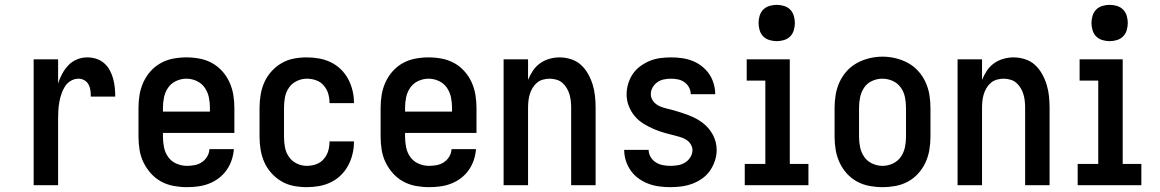

<svg xmlns="http://www.w3.org/2000/svg" viewBox="-20 -765 4790 793"><path d="M119 0V-520H220V-420Q226 -440 236.5 -459.5Q247 -479 262 -495Q277 -511 297.5 -519.5Q318 -528 340 -528Q359 -528 377 -522.5Q395 -517 409.5 -504.5Q424 -492 433 -475.5Q442 -459 447 -441Q452 -423 454 -404Q456 -385 456 -366H355Q355 -379 353.5 -391.5Q352 -404 346 -415.5Q340 -427 328.5 -433.5Q317 -440 305 -440Q287 -440 272 -431Q257 -422 248 -407.5Q239 -393 233.5 -376.5Q228 -360 225 -343.5Q222 -327 221 -310Q220 -293 220 -276V0Z M752 8Q725 8 697.5 3Q670 -2 646 -15Q622 -28 603.5 -48.5Q585 -69 573 -93.5Q561 -118 556.5 -145.5Q552 -173 552 -200V-320Q552 -347 556.5 -374Q561 -401 572.5 -426Q584 -451 602.5 -471.5Q621 -492 645 -505Q669 -518 696 -523Q723 -528 750 -528Q777 -528 804 -523Q831 -518 855 -505Q879 -492 897.5 -471.5Q916 -451 927.5 -426Q939 -401 943.5 -374Q948 -347 948 -320V-216H653V-200Q653 -178 657.5 -156Q662 -134 675 -116Q688 -98 709 -89Q730 -80 752 -80Q768 -80 784 -83Q800 -86 813.5 -95Q827 -104 835.5 -118Q844 -132 845 -149H946Q944 -125 936.5 -103Q929 -81 915.5 -62Q902 -43 883.5 -29Q865 -15 843 -6.5Q821 2 798 5Q775 8 752 8ZM847 -304V-320Q847 -342 842.5 -363.5Q838 -385 825.5 -403Q813 -421 792.5 -430.5Q772 -440 750 -440Q728 -440 707.5 -430.5Q687 -421 674.5 -403Q662 -385 657.5 -363.5Q653 -342 653 -320V-304Z M1247 8Q1220 8 1193.5 3Q1167 -2 1143.5 -15.5Q1120 -29 1101.5 -49.5Q1083 -70 1072 -94.5Q1061 -119 1056.5 -146Q1052 -173 1052 -200V-320Q1052 -347 1056.5 -374Q1061 -401 1072 -425.5Q1083 -450 1101.5 -470.5Q1120 -491 1143.5 -504.5Q1167 -518 1193.5 -523Q1220 -528 1247 -528Q1273 -528 1298 -523.5Q1323 -519 1346 -508Q1369 -497 1387.5 -479Q1406 -461 1418 -438.5Q1430 -416 1436 -391Q1442 -366 1442 -341Q1442 -341 1442 -340.5Q1442 -340 1442 -339H1341Q1341 -339 1341 -339.5Q1341 -340 1341 -340Q1341 -360 1335.5 -378.5Q1330 -397 1317 -412Q1304 -427 1285.5 -433.5Q1267 -440 1247 -440Q1226 -440 1206 -430.5Q1186 -421 1173.5 -403Q1161 -385 1157 -363.5Q1153 -342 1153 -320V-200Q1153 -178 1157 -156.5Q1161 -135 1173.5 -117Q1186 -99 1206 -89.5Q1226 -80 1247 -80Q1267 -80 1285.5 -86.5Q1304 -93 1317 -108Q1330 -123 1335.5 -141.5Q1341 -160 1341 -180Q1341 -180 1341 -180.5Q1341 -181 1341 -181H1442Q1442 -180 1442 -179.5Q1442 -179 1442 -179Q1442 -154 1436 -129Q1430 -104 1418 -81.5Q1406 -59 1387.5 -41Q1369 -23 1346 -12Q1323 -1 1298 3.5Q1273 8 1247 8Z M1752 8Q1725 8 1697.5 3Q1670 -2 1646 -15Q1622 -28 1603.5 -48.5Q1585 -69 1573 -93.5Q1561 -118 1556.5 -145.5Q1552 -173 1552 -200V-320Q1552 -347 1556.5 -374Q1561 -401 1572.5 -426Q1584 -451 1602.5 -471.5Q1621 -492 1645 -505Q1669 -518 1696 -523Q1723 -528 1750 -528Q1777 -528 1804 -523Q1831 -518 1855 -505Q1879 -492 1897.5 -471.5Q1916 -451 1927.5 -426Q1939 -401 1943.5 -374Q1948 -347 1948 -320V-216H1653V-200Q1653 -178 1657.5 -156Q1662 -134 1675 -116Q1688 -98 1709 -89Q1730 -80 1752 -80Q1768 -80 1784 -83Q1800 -86 1813.5 -95Q1827 -104 1835.5 -118Q1844 -132 1845 -149H1946Q1944 -125 1936.5 -103Q1929 -81 1915.5 -62Q1902 -43 1883.5 -29Q1865 -15 1843 -6.5Q1821 2 1798 5Q1775 8 1752 8ZM1847 -304V-320Q1847 -342 1842.5 -363.5Q1838 -385 1825.5 -403Q1813 -421 1792.5 -430.5Q1772 -440 1750 -440Q1728 -440 1707.5 -430.5Q1687 -421 1674.5 -403Q1662 -385 1657.5 -363.5Q1653 -342 1653 -320V-304Z M2060 0V-520H2161V-435Q2169 -455 2181 -473Q2193 -491 2210.5 -503.5Q2228 -516 2249 -522Q2270 -528 2291 -528Q2315 -528 2338.5 -520.5Q2362 -513 2379.5 -497Q2397 -481 2409 -459.5Q2421 -438 2428 -415Q2435 -392 2437.5 -368Q2440 -344 2440 -320V0H2339V-320Q2339 -334 2337.5 -348Q2336 -362 2332 -375.5Q2328 -389 2320.5 -401.5Q2313 -414 2302.5 -423Q2292 -432 2278 -436Q2264 -440 2250 -440Q2236 -440 2222 -436Q2208 -432 2197.5 -423Q2187 -414 2179.5 -401.5Q2172 -389 2168 -375.5Q2164 -362 2162.5 -348Q2161 -334 2161 -320V0Z M2748 8Q2726 8 2703 5Q2680 2 2658.5 -6Q2637 -14 2618 -27.5Q2599 -41 2585.5 -60Q2572 -79 2565 -101Q2558 -123 2558 -146Q2558 -146 2558 -146Q2558 -146 2558 -146H2659Q2659 -131 2667 -117Q2675 -103 2688.5 -94.5Q2702 -86 2717.5 -83Q2733 -80 2749 -80Q2764 -80 2779.5 -82.5Q2795 -85 2808.5 -93Q2822 -101 2831 -115Q2840 -129 2840 -145Q2840 -156 2834 -167Q2828 -178 2818.5 -185Q2809 -192 2798 -196Q2787 -200 2775 -203Q2751 -209 2727.5 -215.5Q2704 -222 2681.5 -231.5Q2659 -241 2638 -254Q2617 -267 2601.5 -285.5Q2586 -304 2577 -327Q2568 -350 2568 -375Q2568 -397 2574.5 -419Q2581 -441 2593.5 -459.5Q2606 -478 2624.5 -491.5Q2643 -505 2663.5 -513.5Q2684 -522 2706.5 -525Q2729 -528 2752 -528Q2774 -528 2796 -525Q2818 -522 2839 -514Q2860 -506 2878 -492Q2896 -478 2908.5 -460Q2921 -442 2927.5 -420Q2934 -398 2934 -376Q2934 -376 2934 -376Q2934 -376 2934 -376H2833Q2833 -390 2826 -403.5Q2819 -417 2807 -425.5Q2795 -434 2780.5 -437Q2766 -440 2751 -440Q2737 -440 2722 -437Q2707 -434 2695 -425.5Q2683 -417 2675.5 -404Q2668 -391 2668 -376Q2668 -360 2678.5 -346.5Q2689 -333 2704 -326.5Q2719 -320 2734.5 -316.5Q2750 -313 2765.5 -308.5Q2781 -304 2796.5 -299Q2812 -294 2827 -288Q2842 -282 2856 -274.5Q2870 -267 2883 -257Q2896 -247 2906.5 -234.5Q2917 -222 2924.5 -208Q2932 -194 2936 -178Q2940 -162 2940 -146Q2940 -123 2932.5 -100.5Q2925 -78 2912 -59.5Q2899 -41 2880 -27.5Q2861 -14 2839 -6Q2817 2 2794.5 5Q2772 8 2748 8Z M3056 0V-88H3141V-432H3064V-520H3242V-88H3319V0ZM3188 -595Q3173 -595 3158 -599.5Q3143 -604 3132.5 -614.5Q3122 -625 3117.5 -640Q3113 -655 3113 -670Q3113 -685 3117.5 -700Q3122 -715 3132.5 -725.5Q3143 -736 3158 -740.5Q3173 -745 3188 -745Q3203 -745 3218 -740.5Q3233 -736 3243.5 -725.5Q3254 -715 3258.5 -700Q3263 -685 3263 -670Q3263 -655 3258.5 -640Q3254 -625 3243.5 -614.5Q3233 -604 3218 -599.5Q3203 -595 3188 -595Z M3625 8Q3598 8 3571 3Q3544 -2 3520 -15Q3496 -28 3477.5 -48.5Q3459 -69 3447.5 -94Q3436 -119 3431.5 -146Q3427 -173 3427 -200V-320Q3427 -347 3431.5 -374Q3436 -401 3447.5 -426Q3459 -451 3477.5 -471.5Q3496 -492 3520 -505Q3544 -518 3571 -524.5Q3598 -531 3625 -531Q3652 -531 3679 -524.5Q3706 -518 3730 -505Q3754 -492 3772.5 -471.5Q3791 -451 3802.5 -426Q3814 -401 3818.5 -374Q3823 -347 3823 -320V-200Q3823 -173 3818.5 -146Q3814 -119 3802.5 -94Q3791 -69 3772.5 -48.5Q3754 -28 3730 -15Q3706 -2 3679 3Q3652 8 3625 8ZM3625 -80Q3647 -80 3667.5 -89.5Q3688 -99 3700.5 -117Q3713 -135 3717.5 -156.5Q3722 -178 3722 -200V-320Q3722 -342 3717.5 -364Q3713 -386 3700 -404Q3687 -422 3666.5 -431Q3646 -440 3624 -440Q3602 -440 3581.5 -430.5Q3561 -421 3549 -403Q3537 -385 3532.5 -363.5Q3528 -342 3528 -320V-200Q3528 -178 3532.5 -156.5Q3537 -135 3549.5 -117Q3562 -99 3582.5 -89.5Q3603 -80 3625 -80Z M3935 0V-520H4036V-435Q4044 -455 4056 -473Q4068 -491 4085.5 -503.5Q4103 -516 4124 -522Q4145 -528 4166 -528Q4190 -528 4213.5 -520.5Q4237 -513 4254.5 -497Q4272 -481 4284 -459.5Q4296 -438 4303 -415Q4310 -392 4312.5 -368Q4315 -344 4315 -320V0H4214V-320Q4214 -334 4212.5 -348Q4211 -362 4207 -375.5Q4203 -389 4195.5 -401.5Q4188 -414 4177.5 -423Q4167 -432 4153 -436Q4139 -440 4125 -440Q4111 -440 4097 -436Q4083 -432 4072.5 -423Q4062 -414 4054.5 -401.5Q4047 -389 4043 -375.5Q4039 -362 4037.5 -348Q4036 -334 4036 -320V0Z M4431 0V-88H4516V-432H4439V-520H4617V-88H4694V0ZM4563 -595Q4548 -595 4533 -599.5Q4518 -604 4507.5 -614.5Q4497 -625 4492.5 -640Q4488 -655 4488 -670Q4488 -685 4492.5 -700Q4497 -715 4507.5 -725.5Q4518 -736 4533 -740.5Q4548 -745 4563 -745Q4578 -745 4593 -740.5Q4608 -736 4618.5 -725.5Q4629 -715 4633.5 -700Q4638 -685 4638 -670Q4638 -655 4633.5 -640Q4629 -625 4618.5 -614.5Q4608 -604 4593 -599.5Q4578 -595 4563 -595Z"/></svg>

Font: Zed Sans Semibold
Style: Regular
Weight: 600
Designer: Belleve Invis
Foundry: Belleve Invis
Version: Version 1.0.0; ttfautohint (v1.8.4)